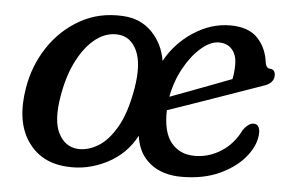

<svg xmlns="http://www.w3.org/2000/svg" viewBox="-41 -525 900 593"><g transform="rotate(5 409.0 -229.0)"><path d="M317.5 -468.5Q373 -465.5 408 -429.5Q443 -393.5 451.5 -341Q482 -397 536.5 -432.8Q591 -468.5 650.5 -468.5Q707 -468.5 735.5 -438.8Q764 -409 769.5 -363Q772.5 -346.5 783 -346Q800.5 -345.5 800.5 -326.5Q800.5 -301.5 767.5 -291.5Q737.5 -281 697.8 -267Q658 -253 616.5 -238.5Q575 -224 538.2 -211.2Q501.5 -198.5 478 -190.5Q476 -122.5 502.8 -90Q529.5 -57.5 575.5 -57.5Q619.5 -57.5 657.5 -81.8Q695.5 -106 717 -150.5Q733 -172.5 749 -172.5Q759 -172.5 763.5 -165Q768 -157.5 768 -147Q768 -111 740 -74.5Q712 -38 661 -13.8Q610 10.5 540.5 10.5Q481.5 10.5 443.5 -19.5Q405.5 -49.5 398.5 -104.5Q368 -46 308.5 -15.8Q249 14.5 185.5 10Q104.5 5.5 62.8 -56.2Q21 -118 38.5 -221.5Q50 -291 88 -348.5Q126 -406 184.8 -439.2Q243.5 -472.5 317.5 -468.5ZM620 -413Q594 -413 565.2 -388.2Q536.5 -363.5 513.8 -322.5Q491 -281.5 482 -232.5Q506.5 -241.5 539.5 -254Q572.5 -266.5 607.2 -279.5Q642 -292.5 671.5 -304Q676 -325 676 -349.5Q676 -378.5 661.2 -395.8Q646.5 -413 620 -413ZM213.5 -47.5Q244.5 -45.5 276.2 -64.2Q308 -83 333.8 -127.8Q359.5 -172.5 372.5 -248Q385.5 -325 366.5 -366Q347.5 -407 308.5 -410Q272.5 -413 240 -388.8Q207.5 -364.5 183 -317.8Q158.5 -271 147.5 -206.5Q134 -129.5 154 -90Q174 -50.5 213.5 -47.5Z"/></g></svg>

Font: Fraunces 9pt SuperSoft
Style: Italic
Weight: 400
Italic angle: -16°
Version: Version 1.000;[b76b70a41]